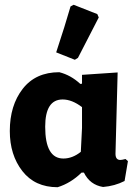

<svg xmlns="http://www.w3.org/2000/svg" viewBox="-20 -775 579 803"><path d="M275 -748 288 -755 387 -716 393 -702Q376 -668 306 -533L293 -525L215 -556Q253 -671 275 -748ZM221 8Q126 8 73.5 -59.5Q21 -127 21 -227Q21 -334 75 -403.5Q129 -473 228 -473Q276 -461 316 -424L323 -425V-462L472 -472L463 -132Q463 -106 483 -106Q490 -106 505 -110L515 -101L501 -18Q460 3 411 7Q356 -2 331 -53H321Q276 -9 221 8ZM169 -245Q169 -112 245 -112Q283 -112 318 -140L323 -240V-327Q281 -359 242 -359Q169 -359 169 -245Z"/></svg>

Font: Alegreya Sans ExtraBold
Style: Regular
Weight: 800
Designer: Juan Pablo del Peral
Foundry: Huerta Tipografica
Version: Version 2.007